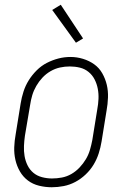

<svg xmlns="http://www.w3.org/2000/svg" viewBox="-20 -781 540 809"><path d="M198 8Q171 8 144.5 1.5Q118 -5 97.5 -20.5Q77 -36 64 -58.5Q51 -81 45 -107Q39 -133 40 -160.5Q41 -188 46 -215L67 -345Q71 -370 79 -395Q87 -420 101 -442.5Q115 -465 134.5 -484.5Q154 -504 177.5 -516Q201 -528 226 -534.5Q251 -541 277 -541Q304 -541 330 -533Q356 -525 377 -510Q398 -495 411 -472Q424 -449 430 -423.5Q436 -398 435 -370Q434 -342 429 -315L408 -185Q404 -160 396 -135Q388 -110 374.5 -87.5Q361 -65 341 -46Q321 -27 297.5 -14.5Q274 -2 248.5 3Q223 8 198 8ZM199 -29Q220 -29 241 -33Q262 -37 281 -48Q300 -59 315.5 -75.5Q331 -92 342 -110.5Q353 -129 359 -149.5Q365 -170 369 -191L390 -321Q394 -342 395 -364Q396 -386 392 -407Q388 -428 378.5 -446.5Q369 -465 353 -478Q337 -491 316.5 -496Q296 -501 274 -501Q253 -501 232.5 -496.5Q212 -492 193 -481Q174 -470 159 -454Q144 -438 133 -419Q122 -400 116 -380Q110 -360 107 -339L85 -209Q82 -188 81 -166Q80 -144 83.5 -123.5Q87 -103 96 -84.5Q105 -66 120.5 -53Q136 -40 157 -34.5Q178 -29 199 -29ZM300 -601 200 -739 236 -761 330 -619Z"/></svg>

Font: Iosevka Curly Slab XLtObl
Style: Regular
Weight: 200
Italic angle: -9°
Monospace: yes
Designer: Belleve Invis
Foundry: Belleve Invis
Version: Version 11.1.0; ttfautohint (v1.8.3)